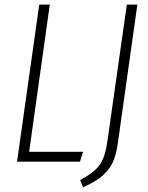

<svg xmlns="http://www.w3.org/2000/svg" viewBox="-20 -704 646 836"><path d="M196.8 -684.1 106.9 -43H341.8L328.1 0H54.2L150.9 -684.1ZM578.1 -684.1 494.1 -87.9Q488.3 -43.9 477.8 -13.9Q467.3 16.1 448 38.8Q428.7 61.5 404.8 77.4Q380.9 93.3 341.8 111.8L329.1 80.1Q391.6 46.4 415 12.7Q438.5 -21 448.2 -92.8L532.2 -684.1Z"/></svg>

Font: Fira Sans Compressed ExtraLight
Style: Italic
Weight: 250
Width: 3
Italic angle: -8°
Designer: Carrois Corporate & Edenspiekermann AG
Foundry: Carrois Corporate GbR & Edenspiekermann AG
Version: Version 4.203;PS 004.203;hotconv 1.0.88;makeotf.lib2.5.64775